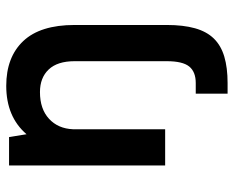

<svg xmlns="http://www.w3.org/2000/svg" viewBox="-87 -462 749 615"><g transform="rotate(-90 287.5 -154.5)"><path d="M295 98H329Q365 98 382 77Q399 56 399 5V-290Q399 -345 372.5 -373Q346 -401 300 -401Q246 -401 214.5 -372Q183 -343 181 -295V0H65V-500H156L165 -444Q221 -509 320 -509Q412 -509 463.5 -454.5Q515 -400 515 -290V5Q515 58 504.5 95.5Q494 133 471.5 156Q449 179 413.5 189.5Q378 200 329 200H295Z"/></g></svg>

Font: Retni Sans
Style: Bold
Weight: 700
Designer: Vitaly Kuzmin
Foundry: ParaType Ltd.
Version: Version 1.00;March 2, 2019;FontCreator 11.5.0.2425 64-bit; t